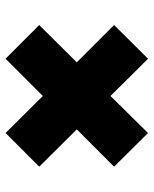

<svg xmlns="http://www.w3.org/2000/svg" viewBox="49 -647 552 690"><g transform="rotate(90 325.0 -302.0)"><path d="M70 -167 204 -302 70 -436 191 -558 325 -423 458 -558 579 -436 445 -302 579 -167 458 -46 325 -180 191 -46Z"/></g></svg>

Font: Azeret Mono Black
Style: Regular
Weight: 900
Designer: Martin Vácha
Foundry: Displaay
Version: Version 1.000; Glyphs 3.0.3, build 3074